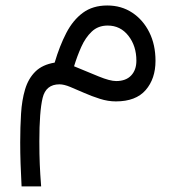

<svg xmlns="http://www.w3.org/2000/svg" viewBox="-20 -355 627 686"><path d="M175.3 -131.3Q192.9 -190.9 216.8 -237.1Q240.7 -283.2 276.1 -309.3Q311.5 -335.4 363.3 -335.4Q413.6 -335.4 452.4 -309.8Q491.2 -284.2 513.4 -239.7Q535.6 -195.3 535.6 -137.7Q535.6 -73.7 500.5 -33.2Q465.3 7.3 394 7.3Q365.7 7.3 336.7 -2Q307.6 -11.2 280.5 -23.2Q253.4 -35.2 231 -44.4Q208.5 -53.7 192.4 -53.7Q144 -53.7 132.3 -5.1Q120.6 43.5 120.6 149.9Q120.6 197.8 122.1 231.9Q123.5 266.1 127 311H57.1Q54.7 267.6 53.5 229.7Q52.2 191.9 52.2 153.3Q52.2 99.6 55.2 51.3Q58.1 2.9 69.6 -35.6Q81.1 -74.2 106.2 -99.1Q131.3 -124 175.3 -131.3ZM467.3 -138.2Q467.3 -190.9 438.7 -227.3Q410.2 -263.7 364.7 -263.7Q330.6 -263.7 307.9 -242.2Q285.2 -220.7 270.3 -187.3Q255.4 -153.8 244.6 -118.2Q292.5 -98.1 332.8 -81.8Q373 -65.4 395 -65.4Q429.7 -65.4 448.5 -85.2Q467.3 -105 467.3 -138.2Z"/></svg>

Font: Vazirmatn FD NL Light
Style: Regular
Weight: 300
Designer: Saber Rastikerdar
Foundry: Saber Rastikerdar
Version: Version 33.003